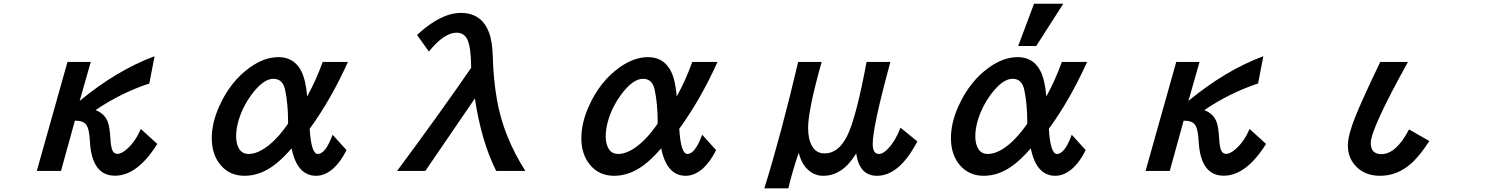

<svg xmlns="http://www.w3.org/2000/svg" viewBox="-20 -900 8040 1039"><path d="M471.2 -564.9 411.1 -354Q612.3 -520 816.4 -595.7L788.1 -448.2Q635.3 -397.9 497.1 -304.2Q548.8 -284.2 564.9 -235.8Q573.7 -210 577.1 -153.8Q579.6 -108.9 587.4 -88.4Q595.7 -67.4 615.2 -67.4Q638.2 -67.4 669.4 -95.7Q712.4 -134.3 742.2 -202.1L831.1 -121.1Q723.6 50.8 602.1 50.8Q475.6 50.8 466.3 -138.2Q462.9 -204.1 445.8 -226.1Q429.7 -247.1 385.3 -247.1L310.1 24.9H179.2L345.2 -564.9Z M1855 -87.9Q1824.7 -25.9 1785.2 10.3Q1739.3 51.3 1690.9 51.3Q1587.9 51.3 1558.1 -97.2Q1505.4 -36.6 1460.9 -4.4Q1384.8 51.3 1303.7 51.3Q1222.7 51.3 1173.8 -6.8Q1126 -63.5 1126 -151.9Q1126 -235.8 1167 -326.2Q1226.1 -458.5 1331.1 -534.2Q1409.7 -590.8 1487.3 -590.8Q1571.8 -590.8 1610.8 -514.6Q1634.8 -466.3 1642.1 -377.9Q1690.9 -466.3 1726.1 -564.9H1862.8Q1770 -359.4 1655.8 -203.1Q1664.1 -66.9 1699.7 -66.9Q1741.7 -66.9 1779.8 -170.9ZM1539.1 -232.9Q1539.1 -338.4 1522.9 -413.6Q1510.3 -473.6 1459.5 -473.6Q1404.8 -473.6 1341.3 -388.2Q1294.9 -325.7 1272.5 -252.9Q1257.8 -204.6 1257.8 -163.1Q1257.8 -120.6 1273.9 -94.7Q1291 -66.9 1325.2 -66.9Q1375.5 -66.9 1435.1 -114.3Q1472.7 -144.5 1509.3 -190.9Q1539.1 -229 1539.1 -232.9Z M2281.7 24.9H2128.9Q2360.8 -287.6 2529.8 -533.2Q2528.8 -645 2509.3 -685.5Q2491.7 -723.1 2450.2 -723.1Q2383.8 -723.1 2300.8 -621.1L2236.8 -710.9Q2365.2 -830.1 2474.1 -830.1Q2585 -830.1 2625.5 -726.1Q2645 -675.8 2647 -586.4Q2649.9 -472.2 2669.4 -358.9Q2704.1 -161.6 2822.8 24.9H2665Q2584.5 -136.2 2549.8 -367.2Z M3855 -87.9Q3824.7 -25.9 3785.2 10.3Q3739.3 51.3 3690.9 51.3Q3587.9 51.3 3558.1 -97.2Q3505.4 -36.6 3460.9 -4.4Q3384.8 51.3 3303.7 51.3Q3222.7 51.3 3173.8 -6.8Q3126 -63.5 3126 -151.9Q3126 -235.8 3167 -326.2Q3226.1 -458.5 3331.1 -534.2Q3409.7 -590.8 3487.3 -590.8Q3571.8 -590.8 3610.8 -514.6Q3634.8 -466.3 3642.1 -377.9Q3690.9 -466.3 3726.1 -564.9H3862.8Q3770 -359.4 3655.8 -203.1Q3664.1 -66.9 3699.7 -66.9Q3741.7 -66.9 3779.8 -170.9ZM3539.1 -232.9Q3539.1 -338.4 3522.9 -413.6Q3510.3 -473.6 3459.5 -473.6Q3404.8 -473.6 3341.3 -388.2Q3294.9 -325.7 3272.5 -252.9Q3257.8 -204.6 3257.8 -163.1Q3257.8 -120.6 3273.9 -94.7Q3291 -66.9 3325.2 -66.9Q3375.5 -66.9 3435.1 -114.3Q3472.7 -144.5 3509.3 -190.9Q3539.1 -229 3539.1 -232.9Z M4116.2 119.1Q4206.5 -170.9 4299.3 -564.9H4426.3Q4353 -303.7 4353 -208.5Q4353 -146.5 4374 -109.9Q4396.5 -69.8 4442.4 -69.8Q4516.6 -69.8 4564 -163.6Q4612.3 -259.3 4669.4 -564.9H4798.3Q4702.6 -213.9 4702.6 -121.1Q4702.6 -66.9 4736.3 -66.9Q4759.8 -66.9 4788.6 -98.6Q4826.2 -139.2 4853 -209L4944.3 -134.8Q4846.7 51.3 4725.6 51.3Q4630.4 51.3 4613.3 -69.8Q4540 51.3 4435.1 51.3Q4377.9 51.3 4338.4 3.9Q4314 -25.9 4302.2 -73.7Q4265.1 36.6 4246.1 119.1Z M5489.7 -650.9 5575.7 -879.9H5733.9L5587.4 -650.9ZM5779.8 -170.9 5855 -87.9Q5825.2 -25.9 5785.2 10.3Q5739.3 51.3 5690.9 51.3Q5587.9 51.3 5558.1 -97.2Q5505.4 -36.6 5460.9 -4.4Q5384.8 51.3 5303.7 51.3Q5223.1 51.3 5173.8 -6.8Q5126 -63.5 5126 -151.9Q5126 -236.3 5167 -326.2Q5226.6 -459 5331.1 -534.2Q5409.7 -590.8 5487.3 -590.8Q5572.3 -590.8 5610.8 -514.6Q5634.8 -466.8 5642.1 -377.9Q5690.9 -466.3 5726.1 -564.9H5862.8Q5769.5 -358.4 5655.8 -203.1Q5664.1 -66.9 5699.7 -66.9Q5741.7 -66.9 5779.8 -170.9ZM5539.1 -232.9Q5539.1 -338.4 5522.9 -413.6Q5510.7 -473.6 5459.5 -473.6Q5404.8 -473.6 5341.3 -388.2Q5295.4 -326.2 5272.5 -252.9Q5257.8 -204.6 5257.8 -163.1Q5257.8 -120.6 5273.9 -94.7Q5291 -66.9 5325.2 -66.9Q5376 -66.9 5435.1 -114.3Q5472.2 -144 5509.3 -190.9Q5539.1 -228.5 5539.1 -232.9Z M6471.2 -564.9 6411.1 -354Q6612.3 -520 6816.4 -595.7L6788.1 -448.2Q6635.3 -397.9 6497.1 -304.2Q6548.8 -284.2 6564.9 -235.8Q6573.7 -210 6577.1 -153.8Q6579.6 -108.9 6587.4 -88.4Q6595.7 -67.4 6615.2 -67.4Q6638.2 -67.4 6669.4 -95.7Q6712.4 -134.3 6742.2 -202.1L6831.1 -121.1Q6723.6 50.8 6602.1 50.8Q6475.6 50.8 6466.3 -138.2Q6462.9 -204.1 6445.8 -226.1Q6429.7 -247.1 6385.3 -247.1L6310.1 24.9H6179.2L6345.2 -564.9Z M7714.8 -136.7Q7660.6 -52.7 7611.3 -10.7Q7538.1 51.3 7448.2 51.3Q7359.4 51.3 7309.6 -9.3Q7273.9 -52.2 7273.9 -113.3Q7273.9 -167 7313 -265.1Q7348.6 -355.5 7449.2 -564.9H7599.1Q7397.9 -202.1 7397.9 -126.5Q7397.9 -65.9 7455.1 -65.9Q7535.2 -65.9 7605 -199.7Z"/></svg>

Font: BIZ UDGothic
Style: Bold
Weight: 700
Monospace: yes
Designer: TypeBank Co., Ltd.
Foundry: Morisawa Inc.
Version: Version 1.05